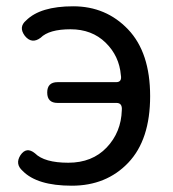

<svg xmlns="http://www.w3.org/2000/svg" viewBox="-20 -577 549 610"><path d="M63 -512Q108 -557 212.5 -557Q317 -557 387 -483.5Q457 -410 457 -271.5Q457 -133 387.5 -60Q318 13 208 13Q98 13 52 -34Q27 -56 45 -84Q64 -112 91 -90Q121 -60 197 -60Q273 -60 319 -108.5Q365 -157 367 -227Q369 -250 350 -250H163Q130 -250 130 -283Q130 -316 163 -316H349Q368 -316 364 -338Q359 -399 315.5 -441.5Q272 -484 204 -484Q136 -484 109 -457Q81 -436 59 -463Q38 -491 63 -512Z"/></svg>

Font: Raw Maruko Gothic CJK TC
Style: Regular
Weight: 400
Version: Version 1.001